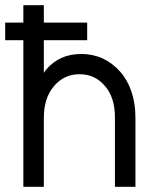

<svg xmlns="http://www.w3.org/2000/svg" viewBox="-20 -720 598 740"><path d="M502 0V-266Q502 -321 487 -366Q472 -411 443 -444Q382 -512 293 -512Q210 -512 159 -453Q157 -450 154 -446.5Q151 -443 149 -439V-700H70V0H149V-267Q149 -342 188 -388Q227 -434 287 -434Q346 -434 385 -388Q423 -344 423 -267V0ZM0 -565H316V-633H0Z"/></svg>

Font: Unageo
Style: Regular
Weight: 400
Designer: Richard Sepsi
Foundry: Richard Sepsi
Version: Version 2.000